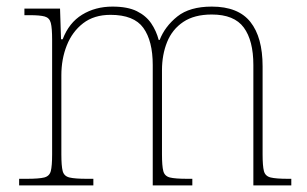

<svg xmlns="http://www.w3.org/2000/svg" viewBox="-20 -562 931 582"><path d="M38 0V-20H61Q98 -20 114 -24Q130 -28 134 -43.5Q138 -59 138 -94V-442Q138 -477 134 -492.5Q130 -508 115.5 -512Q101 -516 71 -516H54V-536H162L165 -443H170Q189 -493 229 -517.5Q269 -542 321 -542Q367 -542 395 -528Q423 -514 438.5 -491Q454 -468 461 -441H464Q480 -482 517.5 -512Q555 -542 622 -542Q702 -542 739 -495.5Q776 -449 776 -361V-94Q776 -59 780 -43.5Q784 -28 800.5 -24Q817 -20 853 -20H863V0H748V-365Q748 -439 719 -478.5Q690 -518 622 -518Q569 -518 535.5 -495.5Q502 -473 486.5 -434.5Q471 -396 471 -349V-94Q471 -59 475 -43.5Q479 -28 495 -24Q511 -20 548 -20H563V0H443V-365Q443 -438 414.5 -477.5Q386 -517 315 -517Q265 -517 232 -491.5Q199 -466 182.5 -424.5Q166 -383 166 -334V-94Q166 -59 170 -43.5Q174 -28 190.5 -24Q207 -20 243 -20H263V0Z"/></svg>

Font: Noto Serif Lao Thin
Style: Regular
Weight: 250
Designer: Monotype Design Team
Foundry: Monotype Imaging Inc.
Version: Version 2.003